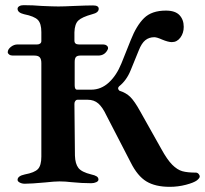

<svg xmlns="http://www.w3.org/2000/svg" viewBox="-20 -705 793 743"><path d="M486 -76 392 -258Q377 -290 360.5 -304.5Q344 -319 319 -319H280Q275 -319 271.5 -314.5Q268 -310 268 -303L270 -103Q271 -71 283.5 -55Q296 -39 333 -30Q347 -27 354 -22.5Q361 -18 361 -10Q361 -4 352.5 0Q344 4 333 4Q297 4 257 0Q233 -3 210 -3Q191 -3 155 1Q100 6 76 6Q65 6 56.5 1.5Q48 -3 48 -9Q48 -24 76 -30Q114 -37 127 -51Q140 -65 140 -99V-461Q140 -476 134 -483Q128 -490 113 -490H29Q21 -490 15.5 -494Q10 -498 10 -503Q10 -514 22 -523.5Q34 -533 48 -533H124Q131 -533 135.5 -536.5Q140 -540 140 -546V-581Q140 -614 126.5 -628Q113 -642 73 -650Q48 -656 48 -671Q48 -677 54.5 -681Q61 -685 71 -685Q107 -685 142 -682Q186 -680 206 -680Q226 -680 268 -682Q316 -684 340 -684Q362 -684 362 -671Q362 -656 337 -650Q297 -639 283 -625.5Q269 -612 268 -580V-548Q268 -533 285 -533H379Q387 -533 392.5 -529Q398 -525 398 -520V-516Q387 -490 360 -490H291Q279 -490 274 -484.5Q269 -479 269 -465V-375Q269 -358 278 -358H333Q371 -358 401 -385.5Q431 -413 450 -460L486 -550Q508 -606 537.5 -635Q567 -664 622 -664Q658 -664 674.5 -646.5Q691 -629 691 -601Q691 -577 678 -559.5Q665 -542 645 -542Q631 -542 607 -552Q587 -561 577 -561Q557 -561 542.5 -549.5Q528 -538 517 -510L486 -434Q470 -394 441 -371Q437 -367 437 -363Q437 -359 442 -354Q468 -346 484.5 -329.5Q501 -313 522 -275L604 -129Q627 -87 646.5 -67.5Q666 -48 685.5 -42.5Q705 -37 738 -37Q744 -37 748.5 -32Q753 -27 753 -22Q753 -16 742 -7Q730 2 699.5 10Q669 18 637 18Q581 18 546.5 -3Q512 -24 486 -76Z"/></svg>

Font: EB Garamond SemiBold
Style: Regular
Weight: 600
Designer: Georg Duffner and Octavio Pardo
Foundry: Georg Duffner
Version: Version 1.000